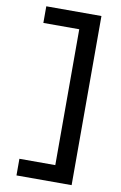

<svg xmlns="http://www.w3.org/2000/svg" viewBox="-103 -880 682 1080"><g transform="rotate(10 237.5 -340.0)"><path d="M71 143V48H276V-728H71V-823H386V143Z"/></g></svg>

Font: Iosevka QP
Style: Bold
Weight: 700
Designer: Belleve Invis
Foundry: Belleve Invis
Version: Version 20.0.0; ttfautohint (v1.8.4)